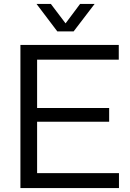

<svg xmlns="http://www.w3.org/2000/svg" viewBox="-20 -958 662 978"><path d="M84 0V-729H585V-654H149L169 -674V-56L149 -76H586V0ZM149 -338V-408H536V-338ZM272 -798 166 -938H239L314 -839L388 -938H462L355 -798Z"/></svg>

Font: Mona Sans ExtraLight
Style: Regular
Weight: 400
Version: Version 2.000